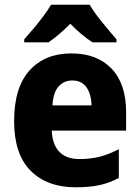

<svg xmlns="http://www.w3.org/2000/svg" viewBox="-20 -786 594 816"><path d="M283 -559Q392 -559 454 -494.5Q516 -430 516 -309V-231H200Q202 -173 231.5 -141.5Q261 -110 318 -110Q365 -110 404 -120Q443 -130 485 -152V-30Q447 -9 404 0.5Q361 10 302 10Q180 10 110 -60.5Q40 -131 40 -271Q40 -414 105.5 -486.5Q171 -559 283 -559ZM287 -444Q252 -444 229 -418.5Q206 -393 203 -338H369Q368 -386 347.5 -415Q327 -444 287 -444ZM361 -766Q381 -732 414.5 -691Q448 -650 475 -619V-606H373Q350 -621 326.5 -640.5Q303 -660 279 -685Q254 -660 231 -640.5Q208 -621 186 -606H83V-619Q100 -638 122 -664Q144 -690 164.5 -717.5Q185 -745 197 -766Z"/></svg>

Font: Noto Sans Armenian SemiCondensed ExtraBold
Style: Regular
Weight: 800
Width: 4
Designer: Monotype Design Team
Foundry: Monotype Imaging Inc.
Version: Version 2.008; ttfautohint (v1.8.4.7-5d5b)